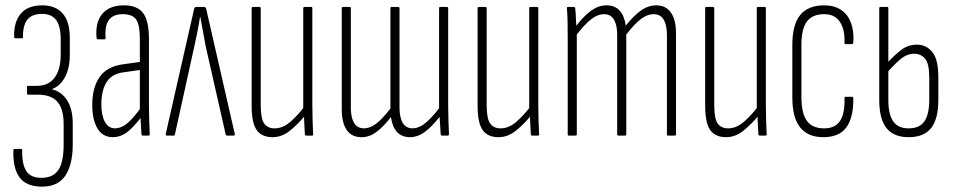

<svg xmlns="http://www.w3.org/2000/svg" viewBox="-20 -507 3569 718"><path d="M134 191Q77 190 52.5 155.5Q28 121 30 56Q30 50 34 50H60Q63 50 63 55Q62 108 78.5 133Q95 158 135 158Q178 158 198 129Q218 100 218 34V-43Q218 -99 195 -126Q172 -153 121 -153H84Q82 -153 81.5 -154.5Q81 -156 81 -158V-181Q81 -184 81.5 -185Q82 -186 84 -186H119Q161 -186 184 -216.5Q207 -247 207 -302V-360Q207 -409 190 -432Q173 -455 137 -455Q99 -455 82 -433Q65 -411 66 -368Q66 -366 65.5 -365Q65 -364 63 -364H37Q33 -364 33 -369Q31 -423 57 -455Q83 -487 138 -487Q188 -487 214.5 -456.5Q241 -426 241 -366V-301Q241 -253 223.5 -219.5Q206 -186 175 -174V-173Q211 -164 231.5 -131Q252 -98 252 -46V33Q252 110 223.5 151Q195 192 134 191Z M514 0Q510 0 509 -5Q507 -30 506 -55.5Q505 -81 505 -95L503 -98V-361Q503 -413 489.5 -433.5Q476 -454 439 -454Q403 -454 387 -432Q371 -410 375 -365Q375 -360 370 -360H347Q342 -360 341 -366Q336 -423 362 -454.5Q388 -486 440 -487Q492 -488 514.5 -459Q537 -430 537 -362V-114Q537 -82 538 -54.5Q539 -27 540 -6Q540 0 536 0ZM402 6Q364 6 344.5 -26.5Q325 -59 325 -115Q325 -179 352.5 -219Q380 -259 443 -267L508 -276V-246L445 -237Q399 -232 379 -200.5Q359 -169 359 -117Q359 -75 372.5 -51Q386 -27 410 -27Q431 -27 452.5 -43Q474 -59 509 -107L510 -71Q476 -27 452.5 -10.5Q429 6 402 6Z M604 0Q598 0 600 -7L706 -474Q708 -481 713 -481H744Q749 -481 751 -474L858 -6Q859 0 854 0H830Q825 0 824 -4L749 -335Q744 -361 739 -389.5Q734 -418 729 -444H728Q724 -417 718.5 -389.5Q713 -362 707 -335L634 -4Q633 0 630 0Z M999 6Q959 6 940 -20.5Q921 -47 921 -112V-476Q921 -481 925 -481H950Q955 -481 955 -476V-114Q955 -63 968 -45Q981 -27 1007 -27Q1038 -27 1066.5 -52Q1095 -77 1122 -113L1124 -79Q1095 -43 1064.5 -18.5Q1034 6 999 6ZM1125 0Q1121 0 1120 -5Q1119 -28 1117.5 -54.5Q1116 -81 1116 -95L1114 -99V-476Q1114 -481 1119 -481H1144Q1148 -481 1148 -476V-114Q1148 -82 1149 -55Q1150 -28 1151 -6Q1152 0 1147 0Z M1332 6Q1295 6 1276.5 -21Q1258 -48 1258 -99V-476Q1258 -481 1262 -481H1287Q1292 -481 1292 -476V-104Q1292 -68 1304 -47.5Q1316 -27 1342 -27Q1363 -27 1386 -44Q1409 -61 1440 -101V-476Q1440 -481 1444 -481H1469Q1474 -481 1474 -476V-104Q1474 -68 1486 -47.5Q1498 -27 1524 -27Q1544 -27 1567 -44Q1590 -61 1622 -102V-476Q1622 -481 1626 -481H1651Q1656 -481 1656 -476V-114Q1656 -82 1657 -55Q1658 -28 1659 -6Q1659 0 1654 0H1633Q1629 0 1628 -5Q1627 -21 1626 -38Q1625 -55 1624 -70Q1593 -31 1567 -12.5Q1541 6 1514 6Q1482 6 1464.5 -13.5Q1447 -33 1442 -69Q1412 -31 1386.5 -12.5Q1361 6 1332 6Z M1844 6Q1804 6 1785 -20.5Q1766 -47 1766 -112V-476Q1766 -481 1770 -481H1795Q1800 -481 1800 -476V-114Q1800 -63 1813 -45Q1826 -27 1852 -27Q1883 -27 1911.5 -52Q1940 -77 1967 -113L1969 -79Q1940 -43 1909.5 -18.5Q1879 6 1844 6ZM1970 0Q1966 0 1965 -5Q1964 -28 1962.5 -54.5Q1961 -81 1961 -95L1959 -99V-476Q1959 -481 1964 -481H1989Q1993 -481 1993 -476V-114Q1993 -82 1994 -55Q1995 -28 1996 -6Q1997 0 1992 0Z M2107 0Q2103 0 2103 -5V-367Q2103 -399 2102.5 -426.5Q2102 -454 2100 -475Q2099 -481 2104 -481H2127Q2130 -481 2131 -476Q2133 -459 2133.5 -442Q2134 -425 2135 -411Q2166 -450 2192.5 -468.5Q2219 -487 2249 -487Q2279 -487 2297 -467.5Q2315 -448 2320 -411Q2351 -450 2378 -468.5Q2405 -487 2434 -487Q2470 -487 2489 -460Q2508 -433 2508 -382V-5Q2508 0 2503 0H2478Q2474 0 2474 -5V-377Q2474 -413 2462 -433.5Q2450 -454 2424 -454Q2401 -454 2377.5 -436.5Q2354 -419 2322 -378V-5Q2322 0 2318 0H2293Q2288 0 2288 -5V-377Q2288 -413 2276 -433.5Q2264 -454 2239 -454Q2216 -454 2192.5 -436.5Q2169 -419 2137 -378V-5Q2137 0 2132 0Z M2695 6Q2655 6 2636 -20.5Q2617 -47 2617 -112V-476Q2617 -481 2621 -481H2646Q2651 -481 2651 -476V-114Q2651 -63 2664 -45Q2677 -27 2703 -27Q2734 -27 2762.5 -52Q2791 -77 2818 -113L2820 -79Q2791 -43 2760.5 -18.5Q2730 6 2695 6ZM2821 0Q2817 0 2816 -5Q2815 -28 2813.5 -54.5Q2812 -81 2812 -95L2810 -99V-476Q2810 -481 2815 -481H2840Q2844 -481 2844 -476V-114Q2844 -82 2845 -55Q2846 -28 2847 -6Q2848 0 2843 0Z M3062 6Q3003 7 2973 -29.5Q2943 -66 2943 -143V-339Q2943 -415 2972.5 -451Q3002 -487 3062 -487Q3099 -487 3124.5 -470.5Q3150 -454 3162 -422.5Q3174 -391 3171 -349Q3171 -342 3166 -342H3142Q3140 -342 3139 -343.5Q3138 -345 3138 -347Q3140 -396 3121 -425Q3102 -454 3062 -454Q3018 -454 2997.5 -426.5Q2977 -399 2977 -338V-144Q2977 -83 2997.5 -55Q3018 -27 3062 -27Q3103 -27 3121.5 -55Q3140 -83 3138 -139Q3138 -145 3142 -145H3166Q3171 -145 3171 -140Q3172 -69 3146 -32Q3120 5 3062 6Z M3378 6Q3322 6 3295 -28Q3268 -62 3268 -134V-476Q3268 -481 3272 -481H3297Q3302 -481 3302 -476V-133Q3302 -80 3320 -53.5Q3338 -27 3378 -27Q3419 -27 3437 -53.5Q3455 -80 3455 -133V-217Q3455 -269 3439.5 -287.5Q3424 -306 3399 -306Q3371 -306 3346 -284.5Q3321 -263 3297 -235V-271Q3322 -298 3348.5 -319Q3375 -340 3408 -340Q3444 -340 3466.5 -312.5Q3489 -285 3489 -218V-134Q3489 -62 3462 -28Q3435 6 3378 6Z"/></svg>

Font: Sofia Sans Extra Condensed ExtraLight
Style: Regular
Weight: 250
Designer: Botio Nikoltchev, Ani Petrova
Foundry: lettersoup
Version: Version 4.101